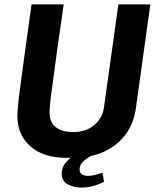

<svg xmlns="http://www.w3.org/2000/svg" viewBox="-20 -706 720 871"><path d="M282 10Q176 10 117.5 -42.5Q59 -95 59 -177Q59 -189 60 -204Q61 -219 63 -240Q65 -261 69 -290Q73 -319 78 -357Q83 -395 89.5 -443Q96 -491 104.5 -551.5Q113 -612 123 -686H269Q254 -584 243.5 -509Q233 -434 226 -380.5Q219 -327 214 -291Q209 -255 207 -232.5Q205 -210 205 -196Q205 -151 233 -129Q261 -107 312 -107Q370 -107 408 -139Q446 -171 452 -221L517 -686H662L597 -219Q588 -148 550.5 -97Q513 -46 452 -18Q391 10 308 10ZM350 145Q316 145 288 130.5Q260 116 260 82Q260 54 277.5 32.5Q295 11 317 0H395Q371 13 356 28Q341 43 341 63Q341 79 353 85.5Q365 92 378 92Q394 92 411.5 87.5Q429 83 445 78L452 119Q428 131 402 138Q376 145 350 145Z"/></svg>

Font: Chivo SemiBold
Style: Italic
Weight: 600
Italic angle: -8.05°
Designer: Hector Gatti
Foundry: Omnibus-Type
Version: Version 2.002